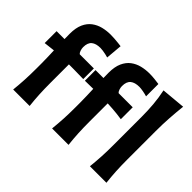

<svg xmlns="http://www.w3.org/2000/svg" viewBox="-149 -1148 1469 1469"><g transform="rotate(45 586.0 -413.0)"><path d="M102.1 0Q108.3 -59.2 111.3 -115.1Q114.4 -171.1 114.4 -239.4V-293.7Q114.4 -326.5 113.2 -365.2Q112 -404 110.3 -445.3Q108.6 -486.6 107.4 -527.9Q106.3 -569.2 106.3 -607.3Q106.3 -671.7 125.2 -713.8Q144.2 -755.9 176.6 -780.2Q209 -804.5 249.5 -814.6Q290 -824.6 333.1 -824.6Q352.7 -824.6 375.2 -823Q397.6 -821.4 417.5 -819.2Q437.4 -817 449 -815.3L437.4 -681.9Q424.8 -685.8 408.4 -689.3Q392 -692.8 376.3 -695.1Q360.6 -697.3 350 -697.3Q302 -697.3 276.7 -676.6Q251.3 -655.8 251.3 -607.8Q251.3 -592.1 256.9 -575Q262.4 -558 272.2 -550.6L267.7 -523.8V-239.4Q267.7 -171.1 270.6 -115.1Q273.5 -59.2 280.2 0ZM21.3 -421.7V-550.6H424.7V-435.5Q372.6 -436.9 324 -437.3Q275.3 -437.7 225.8 -437.7H158.3ZM523.2 0Q529.4 -59.2 532.5 -115.1Q535.5 -171.1 535.5 -239.4V-293.7Q535.5 -326.5 534.2 -365.2Q532.9 -404 531.4 -445.3Q530 -486.6 528.7 -527.9Q527.4 -569.2 527.4 -607.3Q527.4 -671.7 546.4 -713.8Q565.4 -755.9 597.5 -780.2Q629.7 -804.5 670.2 -814.6Q710.7 -824.6 753.8 -824.6Q780.3 -824.6 811.2 -821.2Q842.1 -817.7 857.9 -815.3V-681.9Q839.1 -687.8 813 -692.6Q786.8 -697.3 771.2 -697.3Q723.2 -697.3 697.6 -676.6Q672 -655.8 672 -607.8Q672 -592.1 677.5 -575Q683.1 -558 692.9 -550.6L688.6 -523.8V-239.4Q688.6 -171.1 691.5 -115.1Q694.4 -59.2 701.1 0ZM442.5 -435.5V-550.6H845.1V-421.7Q793 -429.7 744.6 -433.2Q696.2 -436.7 646.6 -437.7H578.9ZM932.5 0H1111.1Q1104.4 -59.3 1101.3 -115.1Q1098.2 -170.9 1098.2 -239.5V-546.2Q1098.2 -621.8 1102.9 -691.3Q1107.6 -760.8 1114.8 -826.4L920.2 -808.6Q933.9 -743.6 939.5 -678.8Q945 -614.1 945 -546.2V-239.5Q945 -170.9 941.9 -115.1Q938.7 -59.3 932.5 0Z"/></g></svg>

Font: Pinar-VF
Style: Regular
Weight: 300
Designer: Amin Abedi
Version: Version 3.0